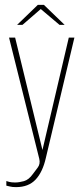

<svg xmlns="http://www.w3.org/2000/svg" viewBox="-20 -649 336 787"><path d="M46 118Q30 118 21 115.5Q12 113 6 112V93Q8 94 17.5 96.5Q27 99 42 99Q58 99 78 93.5Q98 88 115 64Q123 53 134.5 38Q146 23 141 2L17 -495H42L155 -30H153L262 -495H285L168 -2Q155 56 126 87Q97 118 46 118ZM50 -547 135 -629H160L245 -547H224L147 -612L72 -547Z"/></svg>

Font: Alumni Sans SC Thin
Style: Regular
Weight: 100
Designer: Robert E. Leuschke
Foundry: Robert E. Leuschke
Version: Version 1.018